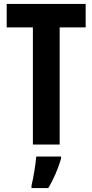

<svg xmlns="http://www.w3.org/2000/svg" viewBox="-20 -734 469 975"><path d="M283 0V-595H415V-714H14V-595H147V0ZM290 72V61H164C161 101 149 173 140 208V221H225C252 177 275 123 290 72Z"/></svg>

Font: Noto Sans Hebrew ExtraCondensed
Style: Bold
Weight: 700
Width: 2
Designer: Monotype Design Team
Foundry: Monotype Imaging Inc.
Version: Version 2.004